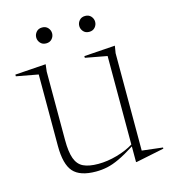

<svg xmlns="http://www.w3.org/2000/svg" viewBox="-115 -773 776 875"><g transform="rotate(-15 273.0 -336.0)"><path d="M132.5 -165.5Q132.5 -109 144 -77.5Q155.5 -46 181.5 -33.5Q207.5 -21 251.5 -21Q294.5 -21 339.8 -33.8Q385 -46.5 419 -67.5V-485L316.5 -504V-512L463 -522L457.5 -488V-28.5L555 -17V-11.5L423.5 15.5H419V-58.5Q375 -30.5 343.5 -15.8Q312 -1 285.8 4.5Q259.5 10 232.5 10Q157 10 125.5 -25.8Q94 -61.5 94 -147.5V-485L-9 -504V-512L136.5 -522L132.5 -488ZM164 -613Q146.5 -613 136.5 -624.5Q126.5 -636 126.5 -650.5Q126.5 -665 136.5 -676.5Q146.5 -688 164 -688Q181.5 -688 191.5 -676.5Q201.5 -665 201.5 -650.5Q201.5 -636 191.5 -624.5Q181.5 -613 164 -613ZM367 -613Q349.5 -613 339.5 -624.5Q329.5 -636 329.5 -650.5Q329.5 -665 339.5 -676.5Q349.5 -688 367 -688Q384.5 -688 394.5 -676.5Q404.5 -665 404.5 -650.5Q404.5 -636 394.5 -624.5Q384.5 -613 367 -613Z"/></g></svg>

Font: Newsreader Display ExtraLight
Style: Regular
Weight: 275
Designer: Hugues Gentile
Foundry: Production Type
Version: Version 1.001